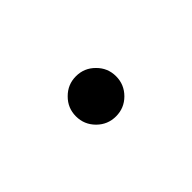

<svg xmlns="http://www.w3.org/2000/svg" viewBox="-29 -122 188 188"><g transform="rotate(-45 65.0 -28.0)"><path d="M37 -27.8Q37 -39.3 45.2 -47.4Q53.3 -55.6 64.8 -55.6Q76.3 -55.6 84.4 -47.4Q92.6 -39.3 92.6 -27.8Q92.6 -16.3 84.4 -8.1Q76.3 0 64.8 0Q53.3 0 45.2 -8.1Q37 -16.3 37 -27.8Z"/></g></svg>

Font: 26F Galaxy Hebrew
Style: Regular
Weight: 400
Designer: C₂₉H₂₅N₃O₅
Version: Version 1.000